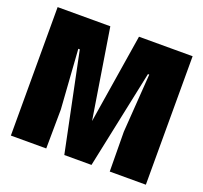

<svg xmlns="http://www.w3.org/2000/svg" viewBox="-120 -829 1027 969"><g transform="rotate(20 393.5 -345.0)"><path d="M31 -690H314L391 -209L468 -690H756V0H562L560 -213L582 -528H575L464 0H318L209 -528H201L223 -210L221 0H31Z"/></g></svg>

Font: Decalotype Black
Style: Regular
Weight: 900
Designer: Alfredo Marco Pradil
Foundry: Alfredo Marco Pradil
Version: Version 1.0